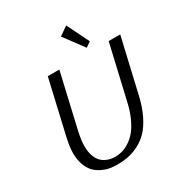

<svg xmlns="http://www.w3.org/2000/svg" viewBox="-212 -1068 1149 1224"><g transform="rotate(-30 362.5 -456.0)"><path d="M85.9 0ZM455.1 -921.9 535.2 -759.3 498 -732.9 391.1 -877ZM640.1 -700.2H725.1L631.8 -297.9Q614.7 -225.1 587.6 -170.2Q560.5 -115.2 528.8 -81.5Q497.1 -47.9 456.8 -26.9Q416.5 -5.9 377.2 2Q337.9 9.8 292 9.8Q262.7 9.8 235.8 4.4Q209 -1 180.9 -15.1Q152.8 -29.3 132.3 -51.5Q111.8 -73.7 98.9 -110.4Q85.9 -147 85.9 -193.8Q85.9 -239.3 99.1 -297.9L191.9 -700.2H276.9L184.1 -297.9Q170.9 -237.8 170.9 -195.8Q170.9 -158.7 180.2 -129.9Q189.5 -101.1 203.4 -84.5Q217.3 -67.9 236.3 -57.6Q255.4 -47.4 272.9 -43.7Q290.5 -40 309.1 -40Q334 -40 358.4 -46.4Q382.8 -52.7 411.4 -70.6Q439.9 -88.4 464.1 -116.2Q488.3 -144 510.5 -190.7Q532.7 -237.3 546.9 -297.9Z"/></g></svg>

Font: Pfennig
Style: Italic
Weight: 500
Italic angle: -13°
Version: Version 20120410 ; ttfautohint (v0.8)